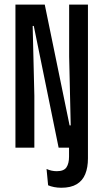

<svg xmlns="http://www.w3.org/2000/svg" viewBox="-20 -660 462 858"><path d="M49 0V-639.5H180L291 -99.5H296L289 -407.5V-639.5H373V-10L322.5 0H242L131 -544H126L133.5 -232V0ZM254 179Q237 179 221.8 176Q206.5 173 195 168L188 95Q199 100 210.2 102.5Q221.5 105 234 105Q265.5 105 277 87.8Q288.5 70.5 288.5 40V-57H373V48Q373 88.5 361 118Q349 147.5 322.8 163.2Q296.5 179 254 179Z"/></svg>

Font: Anek Latin Condensed Medium
Style: Regular
Weight: 500
Width: 3
Designer: Yesha Goshar
Foundry: Ek Type
Version: Version 1.003